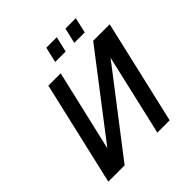

<svg xmlns="http://www.w3.org/2000/svg" viewBox="-233 -1082 1257 1257"><g transform="rotate(-45 395.5 -453.5)"><path d="M638 -800 662 -907H566L541 -800ZM461 -800 486 -907H389L364 -800ZM56 0H207L640 -563L510 0H624L791 -722H638L206 -159L337 -722H223Z"/></g></svg>

Font: Perun Medium Italic
Style: Regular
Weight: 500
Italic angle: -12°
Foundry: Copyright (c) Stefan Peev, Context Ltd, 2016
Version: Version 1.026